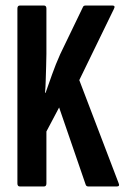

<svg xmlns="http://www.w3.org/2000/svg" viewBox="-20 -675 452 695"><path d="M52 0Q43 0 43 -11V-644Q43 -655 52 -655H139Q148 -655 148 -644V-480Q148 -460 147 -434.5Q146 -409 145.5 -384.5Q145 -360 143 -339H145Q156 -370 168.5 -405.5Q181 -441 198 -479L280 -649Q282 -655 290 -655H387Q399 -655 392 -642L267 -385L409 -13Q415 0 403 0H300Q292 0 290 -7L194 -286L148 -199V-11Q148 0 139 0Z"/></svg>

Font: Sofia Sans Extra Condensed
Style: Bold
Weight: 700
Designer: Botio Nikoltchev, Ani Petrova
Foundry: lettersoup
Version: Version 4.101